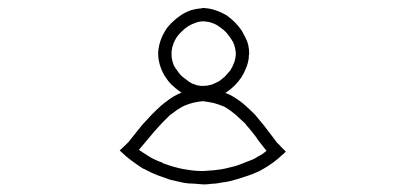

<svg xmlns="http://www.w3.org/2000/svg" viewBox="-20 -746 1040 491"><path d="M500 -725.6Q517.6 -724.6 531.2 -719.7Q545.9 -714.8 560.5 -706.1Q572.3 -697.3 581.1 -688.5Q590.8 -678.7 598.6 -667Q599.6 -665 608.4 -648.4Q617.2 -631.8 617.2 -608.4Q617.2 -606.4 616.2 -603.5Q616.2 -600.6 616.2 -597.7Q614.3 -584 609.4 -572.3Q604.5 -559.6 597.7 -548.8Q589.8 -537.1 580.1 -527.3Q570.3 -517.6 558.6 -509.8Q544.9 -502 530.3 -497.1Q515.6 -492.2 500 -492.2Q495.1 -492.2 490.2 -493.2Q485.4 -493.2 479.5 -494.1Q476.6 -495.1 473.6 -496.1Q470.7 -497.1 466.8 -498Q452.1 -502.9 440.4 -511.7Q427.7 -520.5 417 -531.2Q410.2 -538.1 405.3 -545.9Q399.4 -553.7 395.5 -562.5Q382.8 -589.8 384.8 -616.2Q387.7 -643.6 403.3 -668.9Q411.1 -680.7 420.9 -689.5Q430.7 -699.2 442.4 -707Q454.1 -714.8 467.8 -719.7Q480.5 -723.6 495.1 -724.6Q497.1 -725.6 499 -725.6Q500 -725.6 500 -725.6ZM501 -526.4Q510.7 -526.4 520.5 -529.3Q530.3 -533.2 540 -538.1Q547.9 -543.9 555.7 -550.8Q562.5 -558.6 569.3 -566.4Q575.2 -576.2 579.1 -586.9Q583 -598.6 583 -608.4Q583 -609.4 583 -610.4Q583 -610.4 583 -611.3Q582 -621.1 579.1 -630.9Q576.2 -639.6 570.3 -647.5Q564.5 -656.2 557.6 -664.1Q550.8 -670.9 542 -676.8Q536.1 -681.6 529.3 -684.6Q522.5 -687.5 515.6 -689.5Q513.7 -689.5 511.7 -690.4Q509.8 -690.4 507.8 -690.4Q503.9 -691.4 502.9 -691.4Q501 -691.4 500 -691.4Q489.3 -691.4 479.5 -687.5Q470.7 -684.6 460.9 -678.7Q452.1 -672.9 445.3 -666Q437.5 -659.2 431.6 -650.4Q420.9 -633.8 418.9 -615.2Q417 -596.7 424.8 -578.1Q428.7 -571.3 432.6 -566.4Q436.5 -560.5 441.4 -554.7Q448.2 -547.9 457 -542Q464.8 -535.2 471.7 -532.2Q474.6 -531.2 474.6 -531.2Q474.6 -531.2 477.5 -530.3Q479.5 -529.3 482.4 -528.3Q484.4 -528.3 486.3 -527.3Q490.2 -527.3 493.2 -526.4Q497.1 -526.4 500 -526.4Q500 -526.4 500 -526.4Q500 -526.4 501 -526.4ZM498 -521.5Q498 -521.5 498 -521.5Q499 -521.5 499 -521.5Q499 -521.5 499 -521.5Q500 -521.5 500 -521.5Q500 -521.5 500 -521.5Q500 -521.5 501 -521.5Q501 -521.5 501 -521.5Q501 -521.5 501 -521.5Q519.5 -518.6 536.1 -514.6Q552.7 -510.7 569.3 -502.9Q586.9 -493.2 602.5 -480.5Q617.2 -467.8 631.8 -453.1Q655.3 -424.8 655.3 -424.8Q655.3 -424.8 686.5 -383.8Q687.5 -380.9 688.5 -378.9Q689.5 -376 689.5 -373Q689.5 -371.1 688.5 -368.2Q687.5 -365.2 686.5 -363.3Q684.6 -361.3 682.6 -359.4Q679.7 -358.4 677.7 -357.4Q674.8 -356.4 672.9 -356.4Q669.9 -356.4 667 -357.4Q665 -358.4 662.1 -360.4Q660.2 -361.3 659.2 -363.3Q650.4 -375 641.6 -385.7Q633.8 -397.5 625 -408.2Q620.1 -414.1 616.2 -418.9Q611.3 -423.8 607.4 -429.7Q594.7 -441.4 582 -453.1Q569.3 -463.9 554.7 -472.7Q541 -478.5 527.3 -482.4Q513.7 -485.4 499 -487.3Q487.3 -486.3 474.6 -483.4Q462.9 -480.5 451.2 -475.6Q441.4 -470.7 432.6 -464.8Q422.9 -458 414.1 -451.2Q393.6 -431.6 375 -410.2Q357.4 -388.7 338.9 -367.2Q337.9 -365.2 335 -363.3Q333 -362.3 330.1 -361.3Q328.1 -360.4 325.2 -360.4Q322.3 -360.4 320.3 -361.3Q317.4 -362.3 315.4 -364.3Q313.5 -366.2 311.5 -368.2Q310.5 -370.1 309.6 -373Q308.6 -375 308.6 -377.9Q308.6 -380.9 309.6 -382.8Q310.5 -385.7 312.5 -387.7Q320.3 -397.5 328.1 -407.2Q335.9 -417 343.8 -426.8Q355.5 -439.5 367.2 -452.1Q378.9 -463.9 391.6 -475.6Q402.3 -484.4 413.1 -492.2Q423.8 -500 436.5 -505.9Q449.2 -511.7 460.9 -514.6Q473.6 -517.6 486.3 -519.5Q489.3 -520.5 492.2 -520.5Q495.1 -520.5 498 -521.5ZM341.8 -317.4Q334 -322.3 326.2 -328.1Q319.3 -333 311.5 -338.9Q300.8 -347.7 300.8 -347.7Q300.8 -347.7 286.1 -361.3Q292 -367.2 298.8 -373Q304.7 -378.9 310.5 -384.8Q313.5 -381.8 317.4 -378.9Q320.3 -376 324.2 -372.1Q326.2 -371.1 328.1 -369.1Q330.1 -367.2 332 -365.2Q338.9 -360.4 344.7 -356.4Q351.6 -351.6 358.4 -347.7Q367.2 -341.8 376 -337.9Q385.7 -333 395.5 -330.1Q395.5 -330.1 395.5 -330.1Q395.5 -330.1 395.5 -329.1Q412.1 -323.2 412.1 -323.2Q412.1 -323.2 424.8 -319.3Q432.6 -317.4 440.4 -315.4Q448.2 -313.5 456.1 -312.5Q466.8 -310.5 477.5 -309.6Q488.3 -308.6 500 -308.6Q512.7 -309.6 512.7 -309.6Q512.7 -309.6 525.4 -310.5Q533.2 -311.5 542 -312.5Q549.8 -313.5 557.6 -315.4Q570.3 -318.4 582 -321.3Q593.8 -325.2 605.5 -330.1Q605.5 -330.1 605.5 -330.1Q605.5 -330.1 605.5 -330.1Q618.2 -335 618.2 -335Q618.2 -335 627.9 -338.9Q633.8 -341.8 639.6 -345.7Q645.5 -348.6 651.4 -352.5Q661.1 -359.4 669.9 -367.2Q678.7 -374 686.5 -382.8Q693.4 -377 699.2 -370.1Q705.1 -364.3 710.9 -358.4Q708 -355.5 705.1 -352.5Q702.1 -349.6 699.2 -347.7Q692.4 -340.8 685.5 -335.9Q678.7 -330.1 670.9 -325.2Q664.1 -320.3 657.2 -316.4Q650.4 -312.5 643.6 -308.6Q625 -299.8 605.5 -293.9Q585.9 -287.1 565.4 -282.2Q556.6 -280.3 547.9 -279.3Q538.1 -277.3 529.3 -276.4Q522.5 -276.4 516.6 -275.4Q509.8 -274.4 500 -274.4Q487.3 -275.4 475.6 -276.4Q462.9 -276.4 451.2 -278.3Q442.4 -280.3 433.6 -282.2Q424.8 -284.2 416 -286.1Q399.4 -292 382.8 -297.9Q367.2 -303.7 351.6 -312.5Q348.6 -313.5 346.7 -314.5Q343.8 -316.4 341.8 -317.4Z"/></svg>

Font: LetsEatIcons
Style: Regular
Weight: 400
Designer: Swedish Technologies
Foundry: Swedish Technologies
Version: Version 1.26.0